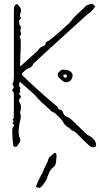

<svg xmlns="http://www.w3.org/2000/svg" viewBox="-20 -720 491 941"><path d="M64 -4Q61 0 54 -0.5Q47 -1 45 -6Q44 -13 42.5 -28Q41 -43 40.5 -57.5Q40 -72 40 -79Q40 -86 41.5 -92Q43 -98 48 -103Q51 -108 45 -111Q39 -114 44 -120Q49 -125 44 -130Q39 -135 47 -139Q47 -143 47.5 -151Q48 -159 48 -183Q48 -207 48 -258Q48 -267 43 -272Q37 -278 44 -285Q51 -292 44 -302Q43 -303 41.5 -306.5Q40 -310 41 -310Q46 -315 47 -327Q48 -339 48 -343V-536Q48 -588 48 -617.5Q48 -647 48 -660.5Q48 -674 48.5 -679Q49 -684 49 -686Q51 -691 56.5 -697Q62 -703 66 -698Q83 -683 83 -669Q83 -664 79.5 -653.5Q76 -643 80 -638Q85 -633 80 -628Q73 -621 73.5 -614.5Q74 -608 75 -600Q85 -589 81.5 -579.5Q78 -570 83 -557Q85 -550 79 -545.5Q73 -541 79 -533Q82 -529 82 -506.5Q82 -484 80.5 -457.5Q79 -431 78.5 -412Q78 -393 80 -395L161 -468Q166 -472 168.5 -476.5Q171 -481 175 -484Q178 -488 183 -490.5Q188 -493 192 -494Q202 -497 203.5 -506.5Q205 -516 216 -519Q221 -521 238 -535Q255 -549 275.5 -567Q296 -585 312 -600Q328 -615 330 -619Q345 -639 364.5 -656Q384 -673 401 -691Q406 -696 419.5 -699Q433 -702 436 -699Q438 -697 441 -694Q444 -691 447 -689Q443 -682 434.5 -671.5Q426 -661 410 -651Q386 -629 352 -598.5Q318 -568 282 -535Q246 -502 214.5 -473.5Q183 -445 163.5 -426.5Q144 -408 143 -407Q141 -400 135 -394Q129 -388 123 -386Q111 -383 104 -375.5Q97 -368 89 -363Q88 -362 88 -358Q88 -354 89 -352Q93 -348 97 -344Q101 -340 105 -336Q157 -287 188.5 -259Q220 -231 236.5 -217.5Q253 -204 258.5 -199.5Q264 -195 264 -192Q266 -183 275 -182.5Q284 -182 286 -174Q294 -156 298.5 -152.5Q303 -149 310 -147Q317 -145 332 -132Q345 -121 363 -102.5Q381 -84 396.5 -69.5Q412 -55 417 -55Q451 -35 451 -9Q451 1 439.5 1.5Q428 2 419 -5Q380 -40 364.5 -58Q349 -76 332 -81Q322 -92 309 -99.5Q296 -107 289 -123Q288 -126 277.5 -137.5Q267 -149 255 -160Q243 -171 234 -173Q229 -179 215 -191Q201 -203 187 -216Q173 -229 167 -236Q159 -247 140.5 -264Q122 -281 79 -318Q74 -322 74 -303Q74 -301 74.5 -298Q75 -295 77 -293Q83 -289 79 -285Q75 -281 77 -277Q82 -272 76 -266Q72 -259 79 -252Q86 -246 79 -239Q69 -229 76 -218Q84 -203 83 -193Q82 -183 79 -167Q80 -159 80.5 -158Q81 -157 81.5 -155.5Q82 -154 82 -146Q82 -142 78 -126Q74 -110 72 -88.5Q70 -67 75 -47Q79 -43 79 -39.5Q79 -36 79 -31Q79 -24 73.5 -17.5Q68 -11 64 -4ZM304 -317Q294 -317 284.5 -325.5Q275 -334 267 -341Q259 -353 267 -364Q273 -372 279.5 -376Q286 -380 296 -378Q315 -378 325.5 -369.5Q336 -361 336 -349Q336 -342 329 -329.5Q322 -317 304 -317ZM301 -339Q306 -339 307 -343Q308 -347 308 -348Q308 -355 298 -355Q295 -356 291 -352Q290 -348 291 -346Q295 -339 301 -339ZM178 198Q176 201 167.5 200Q159 199 156 194Q170 159 180 141.5Q190 124 198 103Q204 91 209.5 80Q215 69 218 58Q220 51 230 43.5Q240 36 245 31Q251 27 254.5 32Q258 37 257 48Q256 65 254 78Q252 91 239 102Q226 113 220 129Q213 143 211.5 150.5Q210 158 201 172Q199 174 190.5 186Q182 198 178 198Z"/></svg>

Font: Sankofa Display
Style: Regular
Weight: 400
Designer: Batsirai Madzonga
Foundry: Batsirai Madzonga
Version: Version 1.000; ttfautohint (v1.8.4.7-5d5b)